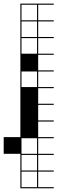

<svg xmlns="http://www.w3.org/2000/svg" viewBox="-111 -747 313 1046"><path d="M-90.9 0H0V-727.3H181.8V-721.2H97V-636.4H181.8V-630.3H97V-545.5H181.8V-539.4H97V-454.5H181.8V-448.5H97V-363.6H181.8V-357.6H97V-272.7H181.8V-266.7H97V-181.8H181.8V-175.8H97V-90.9H181.8V-84.8H97V0H181.8V6.1H97V90.9H181.8V97H97V181.8H181.8V187.9H97V272.7H181.8V278.8H0V187.9H6.1V272.7H90.9V187.9H0V90.9H-90.9ZM6.1 -636.4H90.9V-721.2H6.1ZM6.1 -545.5H90.9V-630.3H6.1ZM6.1 -454.5H90.9V-539.4H6.1ZM6.1 -272.7H90.9V-357.6H6.1ZM6.1 90.9H90.9V6.1H6.1ZM90.9 97H6.1V181.8H90.9Z"/></svg>

Font: Micro 5 Charted
Style: Regular
Weight: 400
Designer: Sarah Cadigan-Fried
Version: Version 1.000; ttfautohint (v1.8.4.7-5d5b)